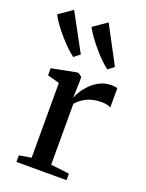

<svg xmlns="http://www.w3.org/2000/svg" viewBox="-195 -918 756 994"><g transform="rotate(20 183.0 -421.0)"><path d="M24.5 0V-36.5L91 -47.5V-459.5L25 -477.5V-516.5L158 -542.5H170.5L189.5 -528V-502L187 -415L189.5 -417.5Q193 -430 205.8 -450.5Q218.5 -471 239.5 -492.2Q260.5 -513.5 289 -527.8Q317.5 -542 352 -542Q364.5 -542 372.2 -540.8Q380 -539.5 384.5 -537.5V-430.5Q379 -434.5 366.2 -438.2Q353.5 -442 334.5 -442Q301.5 -442 276 -434.2Q250.5 -426.5 231.5 -413.2Q212.5 -400 198.5 -384V-48L300.5 -36V0ZM114.5 -611.5Q97.5 -623.5 75.2 -645Q53 -666.5 30.5 -692.5Q8 -718.5 -10.5 -744.2Q-29 -770 -39 -790L36 -842L147.5 -636.5L115.5 -611.5ZM302.5 -611.5Q285.5 -623.5 263.8 -644.8Q242 -666 220 -692Q198 -718 179.5 -743.8Q161 -769.5 150.5 -789.5L226 -842L335.5 -636.5L303.5 -611.5Z"/></g></svg>

Font: Merriweather 72pt Medium
Style: Regular
Weight: 500
Version: Version 2.100